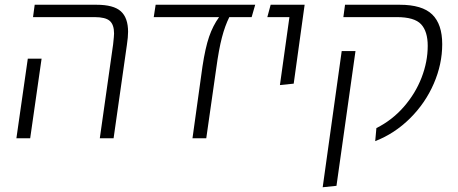

<svg xmlns="http://www.w3.org/2000/svg" viewBox="-20 -582 1926 808"><path d="M456 -395Q460 -431 460 -441Q460 -478 442 -494Q424 -510 378 -510H119L126 -562H386Q458 -562 488.5 -534.5Q519 -507 519 -448Q519 -426 514 -393L458 0H400ZM97 -335H155L107 0H49Z M1039 -510H945Q927 -474 914 -424.5Q901 -375 890 -294L848 0H790L832 -302Q844 -381 860 -427.5Q876 -474 902 -510H627L635 -562H1054Z M1198 -510H1105L1119 -562H1262L1216 -230L1158 -224Z M1564 -43Q1630 -76 1679 -132Q1728 -188 1754 -255Q1780 -322 1780 -389Q1780 -450 1752 -480Q1724 -510 1650 -510H1425L1432 -562H1662Q1757 -562 1799 -521Q1841 -480 1841 -396Q1841 -312 1805.5 -230Q1770 -148 1705.5 -84Q1641 -20 1559 12ZM1418 -367H1476L1396 200L1338 206Z"/></svg>

Font: FiraGO Light
Style: Italic
Weight: 300
Italic angle: -8°
Designer: bBox Type GmbH
Foundry: bBox Type GmbH
Version: Version 1.001